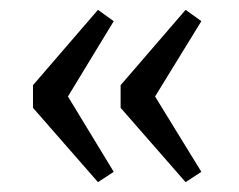

<svg xmlns="http://www.w3.org/2000/svg" viewBox="-20 -517 486 390"><path d="M179 -497 211 -474 118 -321 211 -168 179 -147 47 -298V-344ZM357 -497 389 -474 295 -321 389 -168 357 -147 225 -298V-344Z"/></svg>

Font: Fauna One
Style: Regular
Weight: 400
Version: Version 1.001